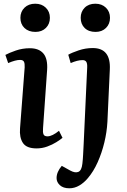

<svg xmlns="http://www.w3.org/2000/svg" viewBox="-20 -786 687 1035"><path d="M90 -690Q90 -723 112 -744.5Q134 -766 170 -766Q205 -766 227 -744.5Q249 -723 249 -690Q249 -657 227.5 -635.5Q206 -614 171 -614Q134 -614 112 -635Q90 -656 90 -690ZM113 -423Q114 -444 109 -453.5Q104 -463 88 -463Q64 -463 24 -446L9 -490Q29 -501 65 -513.5Q101 -526 141 -526Q190 -526 214 -497.5Q238 -469 234 -409L212 -95Q210 -73 214.5 -62Q219 -51 236 -51Q249 -51 265 -59Q281 -67 298 -81L317 -43Q305 -33 283.5 -19.5Q262 -6 234.5 4Q207 14 177 14Q123 14 103.5 -15.5Q84 -45 88 -94ZM415 -690Q415 -723 436.5 -744.5Q458 -766 494 -766Q529 -766 551 -744.5Q573 -723 573 -690Q573 -657 551.5 -635.5Q530 -614 495 -614Q458 -614 436.5 -635Q415 -656 415 -690ZM559 -129Q556 -74 542.5 -18Q529 38 506.5 88.5Q484 139 453 175Q433 199 407.5 214Q382 229 354 229Q321 229 303 212.5Q285 196 285 174Q285 141 313 108L358 133Q385 148 402.5 140.5Q420 133 424 97Q427 71 428 48.5Q429 26 431 -10L450 -422Q451 -444 445 -453Q439 -462 425 -462Q398 -462 361 -446L348 -491Q367 -502 404 -514.5Q441 -527 480 -527Q578 -527 572 -411Z"/></svg>

Font: Literata 36pt SemiBold
Style: Italic
Weight: 600
Italic angle: -2°
Designer: Latin by Veronika Burian and Jose Scaglione. Greek by Irene Vlachou. Cyrillic by Vera Evstafieva
Foundry: TypeTogether
Version: Version 3.002